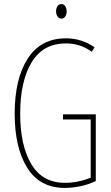

<svg xmlns="http://www.w3.org/2000/svg" viewBox="-20 -912 544 942"><path d="M450 -351V-24Q416 -7 375 1.5Q334 10 298 10Q175 10 113.5 -89Q52 -188 52 -354Q52 -525 116 -624.5Q180 -724 304 -724Q380 -724 444 -680L430 -658Q374 -699 304 -699Q191 -699 135 -606Q79 -513 79 -354Q79 -199 133.5 -107Q188 -15 299 -15Q361 -15 425 -40V-326H289V-351ZM307 -856Q307 -842 300.5 -831.5Q294 -821 282 -821Q268 -821 261.5 -832Q255 -843 255 -857Q255 -870 261.5 -881Q268 -892 282 -892Q294 -892 300.5 -881Q307 -870 307 -856Z"/></svg>

Font: Noto Sans Display Thin Cond
Style: Regular
Weight: 250
Width: 3
Designer: Monotype Design team
Foundry: Monotype Imaging Inc.
Version: Version 1.000